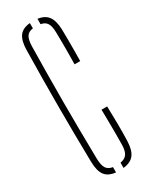

<svg xmlns="http://www.w3.org/2000/svg" viewBox="-210 -850 711 901"><g transform="rotate(-30 145.5 -399.5)"><path d="M130 5.5Q90 1.5 72.2 -22.2Q54.5 -46 53.5 -95.5Q52 -178.5 51.2 -253Q50.5 -327.5 50.5 -399.5Q50.5 -471.5 51.2 -546Q52 -620.5 53.5 -703Q54.5 -751.5 72.2 -775.8Q90 -800 130 -803.5V-775Q105.5 -772 95.2 -755.8Q85 -739.5 84 -705Q82.5 -622 81.8 -547Q81 -472 81 -399.8Q81 -327.5 81.8 -252.2Q82.5 -177 84 -93Q85 -59.5 95.2 -43.2Q105.5 -27 130 -23ZM171 5V-23.5Q196.5 -27.5 207.5 -44Q218.5 -60.5 219 -93Q219.5 -124.5 219.5 -156.5Q219.5 -188.5 219 -220.5Q218.5 -252.5 218 -283.5H248.5Q250 -233 250.5 -189.2Q251 -145.5 249.5 -95.5Q248 -47.5 229.8 -23.5Q211.5 0.5 171 5ZM215 -531Q215.5 -560 215.8 -589Q216 -618 215.8 -647.2Q215.5 -676.5 215 -705Q214.5 -737.5 204.5 -753.8Q194.5 -770 171 -774V-803Q209 -798 226.5 -774Q244 -750 245.5 -703Q246 -682.5 246.2 -649.8Q246.5 -617 246.2 -584.2Q246 -551.5 245.5 -531Z"/></g></svg>

Font: Big Shoulders Stencil Display ExtraLight
Style: Regular
Weight: 250
Designer: Patric King
Foundry: XO Type Co
Version: Version 2.001